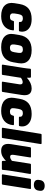

<svg xmlns="http://www.w3.org/2000/svg" viewBox="1236 -2012 788 3300"><g transform="rotate(90 1630.0 -362.0)"><path d="M258 12Q133 12 75 -48.5Q17 -109 34 -213L49 -304Q67 -411 131 -461.5Q195 -512 308 -512Q389 -512 440 -484.5Q491 -457 511.5 -411Q532 -365 520 -308Q517 -293 505 -293H371Q355 -293 357 -308Q360 -334 343.5 -347.5Q327 -361 296 -361Q262 -361 246 -343.5Q230 -326 222 -282L212 -220Q205 -177 219.5 -158Q234 -139 271 -139Q303 -139 318.5 -153.5Q334 -168 338 -193Q340 -208 353 -208H487Q504 -208 502 -193Q493 -93 428 -40.5Q363 12 258 12Z M791 12Q667 12 608 -47Q549 -106 567 -211L582 -301Q617 -512 841 -512Q965 -512 1024.5 -452Q1084 -392 1066 -287L1051 -199Q1016 12 791 12ZM804 -139Q838 -139 854.5 -156.5Q871 -174 878 -217L888 -280Q895 -322 881 -341.5Q867 -361 829 -361Q795 -361 778.5 -343.5Q762 -326 755 -282L745 -220Q739 -177 753 -158Q767 -139 804 -139Z M1105 0Q1089 0 1091 -15L1147 -369Q1152 -402 1155.5 -430.5Q1159 -459 1161 -485Q1161 -500 1176 -500H1301Q1315 -500 1316 -485Q1318 -462 1316 -430Q1407 -512 1499 -512Q1639 -512 1612 -340L1561 -15Q1558 0 1546 0H1398Q1382 0 1384 -15L1429 -300Q1438 -358 1393 -358Q1358 -358 1317 -327L1268 -15Q1267 -8 1264 -4Q1261 0 1253 0Z M1887 12Q1762 12 1704 -48.5Q1646 -109 1663 -213L1678 -304Q1696 -411 1760 -461.5Q1824 -512 1937 -512Q2018 -512 2069 -484.5Q2120 -457 2140.5 -411Q2161 -365 2149 -308Q2146 -293 2134 -293H2000Q1984 -293 1986 -308Q1989 -334 1972.5 -347.5Q1956 -361 1925 -361Q1891 -361 1875 -343.5Q1859 -326 1851 -282L1841 -220Q1834 -177 1848.5 -158Q1863 -139 1900 -139Q1932 -139 1947.5 -153.5Q1963 -168 1967 -193Q1969 -208 1982 -208H2116Q2133 -208 2131 -193Q2122 -93 2057 -40.5Q1992 12 1887 12Z M2190 0Q2174 0 2176 -15L2280 -668Q2282 -683 2295 -683H2442Q2458 -683 2456 -668L2353 -15Q2352 -8 2349 -4Q2346 0 2338 0Z M2571 12Q2502 12 2473 -30Q2444 -72 2458 -160L2510 -485Q2512 -500 2525 -500H2672Q2689 -500 2686 -485L2642 -206Q2637 -171 2645 -156.5Q2653 -142 2674 -142Q2692 -142 2710 -151Q2728 -160 2744 -172L2793 -485Q2795 -500 2808 -500H2957Q2972 -500 2970 -485L2913 -131Q2908 -98 2905 -69.5Q2902 -41 2900 -15Q2899 0 2885 0H2760Q2747 0 2745 -15Q2743 -38 2745 -70Q2715 -40 2672.5 -14Q2630 12 2571 12Z M2991 0Q2975 0 2977 -15L3052 -485Q3055 -500 3067 -500H3215Q3231 -500 3228 -485L3154 -15Q3151 0 3139 0ZM3158 -550Q3114 -550 3090.5 -571Q3067 -592 3072 -632L3075 -654Q3080 -693 3105 -714.5Q3130 -736 3173 -736Q3217 -736 3240.5 -715Q3264 -694 3259 -654L3256 -632Q3251 -593 3226 -571.5Q3201 -550 3158 -550Z"/></g></svg>

Font: Sofia Sans ExtraBlack
Style: Italic
Weight: 1000
Italic angle: -9°
Designer: Botio Nikoltchev, Ani Petrova
Foundry: lettersoup
Version: Version 4.100; ttfautohint (v1.8.4.7-5d5b)